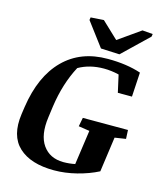

<svg xmlns="http://www.w3.org/2000/svg" viewBox="-128 -971 918 1077"><g transform="rotate(15 331.0 -432.5)"><path d="M418.9 -671.4Q529.3 -671.4 611.8 -643.6L603.5 -502H521.5L499 -602.5Q454.1 -613.3 412.1 -613.3Q329.1 -613.3 265.6 -577.1Q209 -470.7 189.5 -333.5L180.7 -268.6Q166 -163.1 206.5 -105.5Q247.1 -47.9 326.2 -47.4Q360.8 -47.4 394 -54.2L422.4 -254.4L358.4 -264.2L368.2 -315.4H630.4L632.8 -264.2L568.8 -254.4L540.5 -51.3Q486.3 -23.4 418.9 -6.3Q351.6 10.7 287.6 10.7Q151.4 10.7 82 -53.7Q12.7 -118.2 30.8 -246.6L37.1 -290Q64.5 -474.6 163.1 -573.2Q261.7 -671.9 418.9 -671.4ZM264.6 -871.1 340.3 -876 436 -785.6 564.5 -876 625 -871.1 622.6 -855.5 474.1 -712.9 365.7 -717.8 262.2 -855.5Z"/></g></svg>

Font: NoticiaText-BoldItalic
Style: Bold Italic
Weight: 700
Italic angle: -8°
Designer: JM Sole
Foundry: JM Sole
Version: Version 1.003